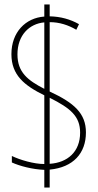

<svg xmlns="http://www.w3.org/2000/svg" viewBox="-20 -780 436 858"><path d="M178 -21V58H202V-22C308 -32 364 -96 364 -188C364 -273 312 -320 202 -371V-681C246 -681 285 -668 321 -647L333 -672C294 -694 251 -706 202 -707V-760H178V-706C94 -700 31 -636 31 -538C31 -444 89 -398 178 -354V-47C132 -47 70 -65 33 -83V-54C68 -38 125 -23 178 -21ZM178 -680V-383C104 -421 58 -457 58 -537C58 -623 111 -674 178 -680ZM202 -48V-343C296 -296 338 -260 338 -187C338 -102 282 -53 202 -48Z"/></svg>

Font: Noto Sans Bengali ExtraCondensed Thin
Style: Regular
Weight: 100
Width: 2
Designer: Joana Ranito - Universal Thirst; Jelle Bosma - Monotype Design Team
Foundry: Universal Thirst ehf.
Version: Version 3.000